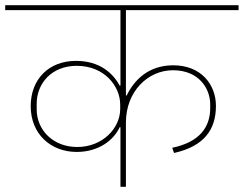

<svg xmlns="http://www.w3.org/2000/svg" viewBox="-40 -718 937 738"><path d="M423 0H444V-247C444 -366 528 -448 625 -448C725 -448 768 -377 768 -317V-303C768 -230 728 -172 622 -150L629 -130C745 -156 790 -220 790 -311C790 -393 733 -467 626 -467C531 -467 476 -411 447 -351H444V-679H877V-698H-20V-679H423V-389H420C394 -437 343 -484 252 -484C147 -484 78 -413 78 -310C78 -203 155 -134 255 -134C339 -134 397 -179 420 -229H423ZM257 -153C164 -153 101 -218 101 -298V-319C101 -398 159 -465 255 -465C361 -465 422 -387 422 -316V-299C422 -225 354 -153 257 -153Z"/></svg>

Font: IBM Plex Devanagari Thin
Style: Regular
Weight: 100
Designer: Mike Abbink, Paul van der Laan, Pieter van Rosmalen, Erin McLaughlin
Foundry: Bold Monday
Version: Version 1.0